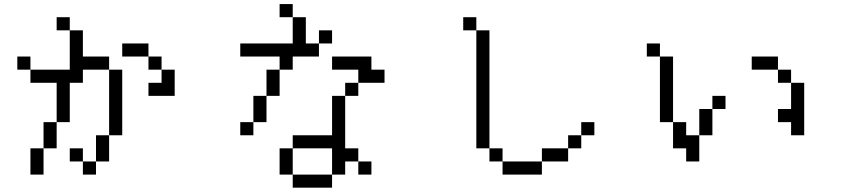

<svg xmlns="http://www.w3.org/2000/svg" viewBox="-20 -832 4040 915"><path d="M125 -125Q125 -125 125 0H187.5Q187.5 0 187.5 -125ZM375 -62.5V0H437.5V-62.5ZM375 -62.5V-125H312.5V-62.5ZM437.5 -62.5H500Q500 -62.5 500 -187.5H437.5Q437.5 -187.5 437.5 -62.5ZM187.5 -125H250Q250 -125 250 -250H187.5Q187.5 -250 187.5 -125ZM500 -187.5H562.5V-500H500ZM250 -250H312.5V-437.5H375V-500H500V-562.5H375Q375 -562.5 375 -687.5H312.5V-500H125V-437.5H250ZM750 -437.5H687.5V-375H812.5Q812.5 -375 812.5 -500H750ZM125 -500V-562.5H62.5V-500ZM750 -500V-562.5H687.5V-500ZM687.5 -562.5V-625H562.5V-562.5ZM312.5 -687.5V-750H250V-687.5Z M1750 0V-62.5H1687.5V0ZM1812.5 -437.5V-500H1750V-562.5H1562.5V-500H1687.5V-437.5H1625V-375H1562.5V-187.5H1375V-125H1312.5Q1312.5 -125 1312.5 0H1375V62.5H1562.5V0H1375Q1375 0 1375 -125H1562.5Q1562.5 -125 1562.5 0H1625V-62.5H1687.5V-125H1625Q1625 -125 1625 -375H1687.5V-437.5ZM1562.5 -625V-687.5H1500V-625H1437.5Q1437.5 -625 1437.5 -750H1375Q1375 -750 1375 -625H1125V-562.5H1312.5V-500H1250Q1250 -500 1250 -375H1187.5Q1187.5 -375 1187.5 -250H1125V-187.5H1187.5V-250H1250Q1250 -250 1250 -375H1312.5Q1312.5 -375 1312.5 -500H1375V-562.5H1500V-625ZM1375 -750V-812.5H1312.5V-750Z M2812.5 -187.5V-250H2750V-187.5H2687.5V-125H2562.5V-62.5H2375V0H2562.5V-62.5H2687.5V-125H2750V-187.5ZM2375 -62.5V-125H2312.5V-62.5ZM2312.5 -125V-687.5H2250V-125ZM2250 -687.5V-750H2187.5V-687.5Z M3437.5 -312.5V-375H3375V-312.5H3312.5Q3312.5 -312.5 3312.5 -187.5H3250V-250H3187.5Q3187.5 -250 3187.5 -125H3250V-62.5H3312.5Q3312.5 -62.5 3312.5 -187.5H3375Q3375 -187.5 3375 -312.5ZM3187.5 -250V-562.5H3125V-250ZM3750 -250V-187.5H3812.5Q3812.5 -187.5 3812.5 -437.5H3750Q3750 -437.5 3750 -312.5H3687.5V-250ZM3750 -437.5V-500H3687.5V-437.5ZM3687.5 -500V-562.5H3562.5V-500ZM3125 -562.5V-625H3062.5V-562.5Z"/></svg>

Font: Unifont
Style: Regular
Weight: 500
Version: Version 13.0.05